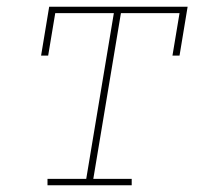

<svg xmlns="http://www.w3.org/2000/svg" viewBox="-20 -550 640 570"><path d="M121 0V-19H236L318 -511H144L123 -385H102L126 -530H537L513 -385H492L513 -511H339L257 -19H371V0Z"/></svg>

Font: Iosevka Curly Slab ThExObl
Style: Regular
Weight: 100
Width: 7
Italic angle: -9°
Monospace: yes
Designer: Belleve Invis
Foundry: Belleve Invis
Version: Version 11.1.0; ttfautohint (v1.8.3)